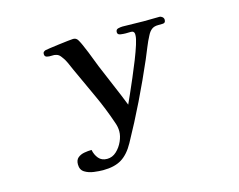

<svg xmlns="http://www.w3.org/2000/svg" viewBox="-94 -691 1188 953"><g transform="rotate(-15 500.0 -214.0)"><path d="M814 -522Q814 -506 800 -505.5Q786 -505 775 -505Q755 -505 742.5 -495.5Q730 -486 721 -468Q707 -442 695.5 -413Q684 -384 672 -356Q630 -259 583.5 -163.5Q537 -68 486 24Q458 75 421.5 97.5Q385 120 326 120Q306 120 279 116.5Q252 113 232 100.5Q212 88 212 60Q212 37 225.5 26Q239 15 258.5 11.5Q278 8 296 8Q301 34 316.5 52.5Q332 71 360 71Q387 71 408 51.5Q429 32 441 5Q453 -22 453 -46Q453 -68 445 -90Q418 -170 382 -247.5Q346 -325 311 -402Q303 -420 294.5 -439.5Q286 -459 273 -475Q268 -482 262.5 -486.5Q257 -491 249 -493Q240 -496 226 -495Q212 -494 201 -497Q190 -500 190 -513Q190 -520 193 -523Q196 -526 202 -529Q204 -530 225 -533Q246 -536 273 -539.5Q300 -543 322.5 -545.5Q345 -548 350 -548Q365 -548 373 -536Q379 -527 388 -507Q397 -487 406.5 -463.5Q416 -440 424 -418.5Q432 -397 437 -385Q460 -329 484 -273.5Q508 -218 530 -162Q538 -179 552.5 -212Q567 -245 584.5 -285.5Q602 -326 618 -366.5Q634 -407 644 -438.5Q654 -470 654 -485Q654 -487 654 -489Q654 -491 654 -493Q652 -508 636 -507.5Q620 -507 609 -507Q599 -507 583.5 -509Q568 -511 568 -524Q568 -538 580.5 -541Q593 -544 603 -544Q630 -544 657 -543Q684 -542 711 -542Q731 -542 751.5 -542.5Q772 -543 792 -543Q800 -543 807 -537Q814 -531 814 -522Z"/></g></svg>

Font: Kaisei HarunoUmi Medium
Style: Regular
Weight: 500
Designer: Font-Kai, 金井和夫
Foundry: KAZUO KANAI
Version: Version 5.003